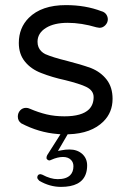

<svg xmlns="http://www.w3.org/2000/svg" viewBox="-20 -522 509 752"><path d="M420.9 -134.8Q420.9 -180.2 397.9 -210Q374.5 -240.2 336.4 -255.4Q295.9 -270 243.7 -283.2Q186 -297.4 157.2 -310.1Q148.4 -314.5 141.6 -321.3Q127 -335.9 127 -358.4Q127 -392.6 160.6 -413.1Q192.4 -432.6 245.1 -432.6Q298.8 -432.6 357.9 -415L369.6 -413.1Q382.8 -413.1 392.6 -423.3Q402.3 -433.6 402.3 -446.3Q402.3 -456.5 396 -465.8Q389.6 -474.6 377.9 -478H377.4Q314.9 -502 238.3 -502Q142.6 -502 92.8 -452.1Q53.7 -413.1 53.7 -353.5Q53.7 -310.1 77.6 -280.8Q101.6 -251 142.1 -235.8Q184.1 -219.2 235.8 -208Q259.8 -202.1 283.2 -194.8Q307.6 -187 317.9 -181.6Q346.7 -167.5 346.7 -141.6Q346.7 -112.3 328.6 -93.8Q300.8 -66.4 232.4 -66.4Q194.3 -66.4 162.6 -74Q130.9 -81.5 96.7 -96.2Q89.8 -99.6 82 -99.6Q68.4 -99.6 59.1 -89.8Q49.8 -79.6 49.8 -65.4Q49.8 -48.8 63 -39.1Q131.8 -2.9 205.6 2.9L216.8 3.9L165 85.4Q162.1 90.8 162.1 96.7Q162.1 101.6 168.5 105Q170.9 106.4 173.3 106.4Q175.8 106.4 180.7 104Q205.6 92.8 226.6 92.8Q246.6 92.8 257.8 104Q267.6 113.8 267.6 128.9Q267.6 151.4 254.9 164.1Q239.3 179.7 206.1 179.7Q178.2 179.7 145.5 162.1Q140.1 160.2 138.9 160.2Q137.7 160.2 136.5 160.4Q135.3 160.6 134.5 160.9Q133.8 161.1 132.8 161.1Q126 164.6 126 173.8Q126 178.2 133.8 186Q174.8 210 218.8 210Q297.9 210 315.9 159.7Q321.3 145 321.3 126Q321.3 98.6 302.2 81.1Q282.7 63.5 252 63.5Q235.8 63.5 222.2 66.4L207 69.3L245.1 3.9H249Q337.9 1 385.3 -46.4Q420.9 -82 420.9 -134.8Z"/></svg>

Font: YuPearl-Light
Style: Light
Weight: 300
Designer: Max Yao
Foundry: Max-Everyday
Version: Version 1.011; ttfautohint (v1.8.3)